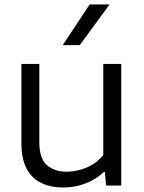

<svg xmlns="http://www.w3.org/2000/svg" viewBox="-20 -828 643 857"><path d="M263 9Q207.5 9 165.2 -10.8Q123 -30.5 99.2 -74.5Q75.5 -118.5 75.5 -191V-542.5H155.5V-194.5Q155.5 -120 189.5 -90.8Q223.5 -61.5 278.5 -61.5Q319.5 -61.5 363.8 -79Q408 -96.5 441 -135.5V-542.5H521V0H453.5L448 -60H443Q406.5 -26 360 -8.5Q313.5 9 263 9ZM260 -626.5 380 -808H469L336 -626.5Z"/></svg>

Font: Encode Sans Semi Expanded
Style: Regular
Weight: 400
Width: 6
Designer: Multiple Designers
Foundry: Impallari Type
Version: Version 3.000; ttfautohint (v1.8.3) -l 8 -r 50 -G 200 -x 14 